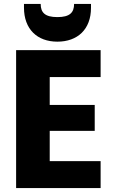

<svg xmlns="http://www.w3.org/2000/svg" viewBox="-20 -957 581 977"><path d="M62 0H492V-137H233V-291H462V-423H233V-565H492V-702H62ZM102 -918C102 -809 169 -745 272 -745C375 -745 443 -808 443 -917V-937H357C357 -893 335 -870 272 -870C209 -870 187 -893 187 -937H102Z"/></svg>

Font: Poppins
Style: Bold
Weight: 700
Designer: Ninad Kale (Devanagari), Jonny Pinhorn (Latin)
Foundry: Indian Type Foundry
Version: 4.004